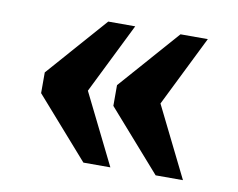

<svg xmlns="http://www.w3.org/2000/svg" viewBox="-54 -544 679 547"><g transform="rotate(10 285.0 -270.0)"><path d="M427 -66 274 -240V-300L427 -474H506L405 -270L506 -66ZM218 -66 65 -240V-300L218 -474H296L195 -270L296 -66Z"/></g></svg>

Font: Noto Serif Lao ExtraBold
Style: Regular
Weight: 800
Designer: Monotype Design Team
Foundry: Monotype Imaging Inc.
Version: Version 2.003; ttfautohint (v1.8.4.7-5d5b)